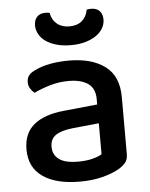

<svg xmlns="http://www.w3.org/2000/svg" viewBox="-51 -728 613 785"><g transform="rotate(-5 255.5 -335.0)"><path d="M245 -67Q280 -67 306 -74Q332 -81 343 -89V-216L234 -205Q188 -200 165 -184.5Q142 -169 142 -137Q142 -104 167 -85.5Q192 -67 245 -67ZM243 -482Q336 -482 391 -441.5Q446 -401 446 -314V-81Q446 -58 435.5 -45.5Q425 -33 407 -22Q381 -7 340 4Q299 15 245 15Q148 15 93.5 -23Q39 -61 39 -135Q39 -201 81.5 -236Q124 -271 204 -279L343 -293V-315Q343 -359 314.5 -379Q286 -399 235 -399Q195 -399 158 -388Q121 -377 92 -363Q82 -371 75 -382.5Q68 -394 68 -408Q68 -425 76.5 -436Q85 -447 103 -455Q131 -469 167 -475.5Q203 -482 243 -482ZM258 -621Q290 -621 309.5 -637.5Q329 -654 334 -683Q339 -684 343 -684.5Q347 -685 352 -685Q375 -685 387 -672Q399 -659 399 -637Q399 -619 390 -602.5Q381 -586 363 -573Q345 -560 318.5 -552Q292 -544 258 -544Q223 -544 196.5 -552Q170 -560 152.5 -573Q135 -586 126.5 -603Q118 -620 118 -637Q118 -659 130 -672Q142 -685 165 -685Q170 -685 174 -684.5Q178 -684 182 -683Q187 -654 207 -637.5Q227 -621 258 -621Z"/></g></svg>

Font: Baloo Paaji 2 Medium
Style: Regular
Weight: 500
Designer: Shuchita Grover, Noopur Datye and Ek Type
Foundry: Ek Type
Version: Version 1.640;hotconv 1.0.111;makeotfexe 2.5.65597; ttfautoh